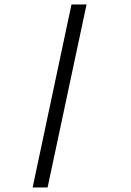

<svg xmlns="http://www.w3.org/2000/svg" viewBox="-20 -748 586 859"><path d="M192.9 90.8H126L299.8 -728H367.2Z"/></svg>

Font: Anonymous Pro
Style: Italic
Weight: 400
Italic angle: -12°
Monospace: yes
Designer: Mark Simonson
Version: Version 1.003